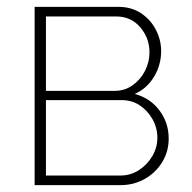

<svg xmlns="http://www.w3.org/2000/svg" viewBox="-20 -540 559 560"><path d="M81 0V-520H325Q364 -520 392 -501Q420 -482 435 -452.5Q450 -423 450 -391Q450 -351 429.5 -316.5Q409 -282 373 -266Q418 -254 445 -218Q472 -182 472 -136Q472 -98 453 -67Q434 -36 402 -18Q370 0 331 0ZM114 -275H315Q344 -275 367 -291.5Q390 -308 403 -333.5Q416 -359 416 -387Q416 -429 389 -460.5Q362 -492 319 -492H114ZM114 -28H331Q361 -28 385.5 -44Q410 -60 424.5 -85Q439 -110 439 -138Q439 -167 425 -192Q411 -217 388 -232.5Q365 -248 335 -248H114Z"/></svg>

Font: Raleway ExtraLight
Style: Regular
Weight: 200
Designer: Matt McInerney, Pablo Impallari, Rodrigo Fuenzalida
Foundry: Matt McInerney, Pablo Impallari, Rodrigo Fuenzalida
Version: Version 4.026